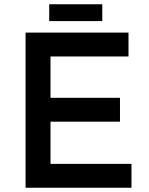

<svg xmlns="http://www.w3.org/2000/svg" viewBox="-20 -881 698 901"><path d="M100 -728H583V-616H217V-422H543V-310H217V-112H597V0H100ZM211 -861H460V-782H211Z"/></svg>

Font: Josefin Sans Thin SemiBold
Style: Regular
Weight: 600
Version: Version 2.000